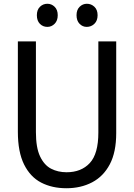

<svg xmlns="http://www.w3.org/2000/svg" viewBox="-20 -988 714 1021"><path d="M333 13Q257 13 199 -17Q141 -47 108 -113.5Q75 -180 75 -287V-768H171V-285Q171 -203 193 -156.5Q215 -110 251.5 -91Q288 -72 334 -72Q412 -72 457.5 -121Q503 -170 503 -283V-768H598V-280Q598 -179 564 -114.5Q530 -50 470 -18.5Q410 13 333 13ZM232 -845Q208 -845 192 -861.5Q176 -878 176 -907Q176 -936 192.5 -952Q209 -968 232 -968Q254 -968 270.5 -952Q287 -936 287 -907Q287 -878 270.5 -861.5Q254 -845 232 -845ZM441 -845Q419 -845 403 -861.5Q387 -878 387 -907Q387 -936 403.5 -952Q420 -968 442 -968Q465 -968 482 -952Q499 -936 499 -907Q499 -878 482 -861.5Q465 -845 441 -845Z"/></svg>

Font: Yaldevi Medium
Style: Regular
Weight: 500
Designer: Sol Matas, Rajitha Manaperi, Kosala Senevirathne
Foundry: Mooniak
Version: Version 1.100